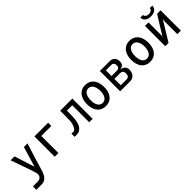

<svg xmlns="http://www.w3.org/2000/svg" viewBox="260 -2104 3680 3680"><g transform="rotate(-45 2100.0 -263.5)"><path d="M156.5 107Q183 107 205.8 94.2Q228.5 81.5 241.8 59Q255 36.5 255 9.5Q255 -11 237.8 -69Q220.5 -127 197 -192.5Q193.5 -202 145.5 -339Q91.5 -495.5 71.5 -550H177.5L308.5 -139L432 -550H530L436 -254Q426.5 -224 396 -118.5Q358 12.5 349 37Q323 107 291 142.5Q259 178 229 188.2Q199 198.5 164.5 199H20V107Z M717.5 -550.5H1089V-463.5H818V0H717.5Z M1257 -85.5H1309.5Q1337 -85.5 1360.2 -118Q1383.5 -150.5 1397.5 -194.5Q1408.5 -231 1411.8 -274.2Q1415 -317.5 1415 -397.5V-549.5H1745V0H1652.5V-460.5H1508.5L1507.5 -383Q1507 -299 1501 -243.5Q1495 -188 1482.5 -145Q1461 -70.5 1412 -32Q1390 -14.5 1366 -7.2Q1342 0 1306 0H1257Z M1866.5 -274.5Q1866.5 -362.5 1895 -426.8Q1923.5 -491 1976.2 -525.5Q2029 -560 2100.5 -560Q2172 -560 2224.5 -525.5Q2277 -491 2305.2 -426.8Q2333.5 -362.5 2333.5 -274.5Q2333.5 -188.5 2305.8 -124.8Q2278 -61 2225.5 -26.5Q2173 8 2100 8Q2027.5 8 1974.8 -26.5Q1922 -61 1894.2 -124.8Q1866.5 -188.5 1866.5 -274.5ZM2230 -274.5Q2230 -335 2214 -379.8Q2198 -424.5 2168.2 -448.5Q2138.5 -472.5 2098 -472.5Q2058.5 -472.5 2029.8 -448.5Q2001 -424.5 1985.5 -379.8Q1970 -335 1970 -274.5Q1970 -214 1985.2 -170.2Q2000.5 -126.5 2029.5 -103Q2058.5 -79.5 2098 -79.5Q2139 -79.5 2168.8 -103Q2198.5 -126.5 2214.2 -170.5Q2230 -214.5 2230 -274.5Z M2491.5 -550.5H2759Q2800.5 -550.5 2831 -533.5Q2861.5 -516.5 2877.8 -485Q2894 -453.5 2894 -410.5Q2894 -358.5 2869.2 -329.8Q2844.5 -301 2794.5 -294.5V-290.5Q2852.5 -285.5 2882.2 -251.5Q2912 -217.5 2912 -164.5Q2912 -118.5 2893.8 -81Q2875.5 -43.5 2841.5 -21.8Q2807.5 0 2762 0H2491.5ZM2813 -150V-172Q2813 -207 2793.2 -226.5Q2773.5 -246 2739.5 -246H2582V-74H2734Q2772 -74 2792.5 -94Q2813 -114 2813 -150ZM2797 -389.5V-411Q2797 -442 2779 -460Q2761 -478 2730 -478H2582V-324H2730Q2761.5 -324 2779.2 -341.2Q2797 -358.5 2797 -389.5Z M3066.5 -274.5Q3066.5 -362.5 3095 -426.8Q3123.5 -491 3176.2 -525.5Q3229 -560 3300.5 -560Q3372 -560 3424.5 -525.5Q3477 -491 3505.2 -426.8Q3533.5 -362.5 3533.5 -274.5Q3533.5 -188.5 3505.8 -124.8Q3478 -61 3425.5 -26.5Q3373 8 3300 8Q3227.5 8 3174.8 -26.5Q3122 -61 3094.2 -124.8Q3066.5 -188.5 3066.5 -274.5ZM3430 -274.5Q3430 -335 3414 -379.8Q3398 -424.5 3368.2 -448.5Q3338.5 -472.5 3298 -472.5Q3258.5 -472.5 3229.8 -448.5Q3201 -424.5 3185.5 -379.8Q3170 -335 3170 -274.5Q3170 -214 3185.2 -170.2Q3200.5 -126.5 3229.5 -103Q3258.5 -79.5 3298 -79.5Q3339 -79.5 3368.8 -103Q3398.5 -126.5 3414.2 -170.5Q3430 -214.5 3430 -274.5Z M3713.5 -550H3809V-198.5L3799.5 -159L4042.5 -550H4136.5V0H4041V-336.5L4050 -403L3802.5 0H3713.5ZM3764.5 -726H3834.5Q3834.5 -703.5 3848.8 -687.8Q3863 -672 3884 -664.2Q3905 -656.5 3926 -656.5Q3949 -656.5 3970.5 -664Q3992 -671.5 4006 -687Q4020 -702.5 4020 -726H4087.5Q4087.5 -681.5 4065.5 -652.5Q4043.5 -623.5 4006.5 -610Q3969.5 -596.5 3924 -596.5Q3879.5 -596.5 3843.5 -610.2Q3807.5 -624 3786 -653Q3764.5 -682 3764.5 -726Z"/></g></svg>

Font: JuliaMono Medium
Style: Regular
Weight: 500
Monospace: yes
Designer: cormullion
Foundry: corm
Version: Version 0.054; ttfautohint (v1.8.4)